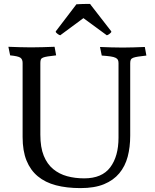

<svg xmlns="http://www.w3.org/2000/svg" viewBox="-20 -953 794 985"><path d="M441 -933Q443 -933 447 -926L551 -792Q551 -788 550 -787Q539 -775 528 -772L408 -860L289 -772Q278 -775 267 -787Q266 -788 266 -792L372 -931Q390 -932 404 -932.5Q418 -933 441 -933ZM393 12Q322 12 267 -2.5Q212 -17 174 -48.5Q136 -80 116 -129.5Q96 -179 96 -250V-630Q96 -649 84.5 -657Q73 -665 32 -669L23 -713Q55 -712 80.5 -711Q106 -710 140 -710Q171 -710 199 -711Q227 -712 260 -713L268 -669Q241 -666 225 -663.5Q209 -661 200.5 -657.5Q192 -654 189.5 -647.5Q187 -641 187 -630V-262Q187 -197 204.5 -154Q222 -111 253 -85.5Q284 -60 324.5 -49Q365 -38 412 -38Q503 -38 545.5 -94.5Q588 -151 588 -247V-629Q588 -639 585 -645.5Q582 -652 573 -656.5Q564 -661 547 -663.5Q530 -666 502 -668L493 -712Q525 -711 550.5 -710Q576 -709 610 -709Q641 -709 665.5 -710Q690 -711 723 -712L731 -668Q704 -665 688 -662.5Q672 -660 663 -656.5Q654 -653 651 -646.5Q648 -640 648 -629V-257Q648 -198 635 -149Q622 -100 592 -64Q562 -28 513.5 -8Q465 12 393 12Z"/></svg>

Font: Lusitana
Style: Regular
Weight: 400
Designer: Ana Paula Megda
Foundry: Ana Paula Megda
Version: Version 1.000; ttfautohint (v1.1) -l 8 -r 50 -G 200 -x 14 -D